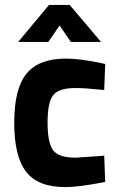

<svg xmlns="http://www.w3.org/2000/svg" viewBox="-20 -751 486 783"><path d="M249 -512Q301 -512 382 -496L409 -490L405 -384Q326 -392 288 -392Q219 -392 196.5 -362.5Q174 -333 174 -251Q174 -169 196.5 -138.5Q219 -108 289 -108L405 -116L409 -9Q302 12 246 12Q135 12 86.5 -50.5Q38 -113 38 -251Q38 -389 88 -450.5Q138 -512 249 -512ZM54 -580 180 -731H264L392 -580H269L223 -647L177 -580Z"/></svg>

Font: Titillium Web[RUS by Daymarius]
Style: Bold
Weight: 700
Designer: Cyrillization by Daymarius
Foundry: Cyrillization by Daymarius
Version: Version 1.002 September 11, 2018